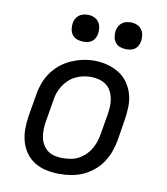

<svg xmlns="http://www.w3.org/2000/svg" viewBox="-83 -803 766 880"><g transform="rotate(10 300.0 -362.5)"><path d="M253 8Q222 8 192.5 2Q163 -4 138 -19Q113 -34 96 -57.5Q79 -81 71 -109Q63 -137 63 -168Q63 -199 68 -230L85 -330Q89 -357 98.5 -383.5Q108 -410 124.5 -434Q141 -458 164 -477Q187 -496 213 -507.5Q239 -519 266 -525Q293 -531 321 -531Q352 -531 381 -523.5Q410 -516 435 -501Q460 -486 477 -462.5Q494 -439 502.5 -411Q511 -383 510.5 -352Q510 -321 505 -290L489 -190Q484 -163 474.5 -136.5Q465 -110 449 -86Q433 -62 410 -43Q387 -24 361 -12.5Q335 -1 307.5 3.5Q280 8 253 8ZM254 -66Q273 -66 291 -69Q309 -72 326 -80.5Q343 -89 357.5 -102.5Q372 -116 382 -132.5Q392 -149 398 -166.5Q404 -184 407 -202L424 -302Q427 -321 427.5 -340Q428 -359 424 -377Q420 -395 411 -410.5Q402 -426 387.5 -436Q373 -446 354.5 -450.5Q336 -455 317 -455Q299 -455 281 -451Q263 -447 246 -438.5Q229 -430 215 -416.5Q201 -403 191 -387Q181 -371 175 -353.5Q169 -336 167 -318L150 -218Q147 -199 146.5 -180Q146 -161 149.5 -143.5Q153 -126 162 -110.5Q171 -95 185 -84.5Q199 -74 217 -70Q235 -66 254 -66ZM455 -608Q440 -608 426 -613Q412 -618 403.5 -629.5Q395 -641 393 -655.5Q391 -670 393 -685Q395 -695 400.5 -705Q406 -715 415 -721.5Q424 -728 434 -730.5Q444 -733 455 -733Q470 -733 483.5 -727.5Q497 -722 505.5 -710.5Q514 -699 516 -684.5Q518 -670 516 -655Q514 -645 509 -635Q504 -625 495 -618.5Q486 -612 475.5 -610Q465 -608 455 -608ZM255 -608Q240 -608 226 -613Q212 -618 203.5 -629.5Q195 -641 193 -655.5Q191 -670 193 -685Q195 -695 200.5 -705Q206 -715 215 -721.5Q224 -728 234 -730.5Q244 -733 255 -733Q270 -733 283.5 -727.5Q297 -722 305.5 -710.5Q314 -699 316 -684.5Q318 -670 316 -655Q314 -645 309 -635Q304 -625 295 -618.5Q286 -612 275.5 -610Q265 -608 255 -608Z"/></g></svg>

Font: Iosevka Etoile Oblique
Style: Regular
Weight: 400
Italic angle: -9°
Designer: Belleve Invis
Foundry: Belleve Invis
Version: Version 15.5.2; ttfautohint (v1.8.4)